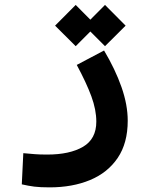

<svg xmlns="http://www.w3.org/2000/svg" viewBox="-20 -541 626 800"><path d="M186.5 239.7Q147.5 239.7 122.8 236.6Q98.1 233.4 70.8 227.1L77.1 97.2Q105 99.6 124.5 101.3Q144 103 176.8 103Q270.5 103 325.9 70.6Q381.3 38.1 381.3 -34.2Q381.3 -83.5 360.6 -139.9Q339.8 -196.3 299.8 -270.5L413.6 -330.6Q460.4 -252 486.3 -178Q512.2 -104 512.2 -38.1Q512.2 55.2 470.5 116.9Q428.7 178.7 355.2 209.2Q281.7 239.7 186.5 239.7ZM417.5 -348.6 356.4 -409.7 295.4 -348.6 209.5 -434.1 295.4 -520.5 356.4 -459 417.5 -520.5 503.4 -434.1Z"/></svg>

Font: Cascadia Mono PL
Style: Bold
Weight: 700
Monospace: yes
Designer: Aaron Bell
Foundry: Saja Typeworks
Version: Version 2404.023; ttfautohint (v1.8.4)